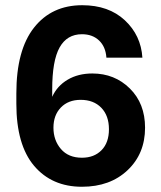

<svg xmlns="http://www.w3.org/2000/svg" viewBox="-20 -710 622 740"><path d="M295.9 9.8Q179.7 9.8 111.3 -71Q43 -151.9 43 -310.1V-350.1Q43 -517.1 111.1 -603.5Q179.2 -689.9 296.9 -689.9Q398.9 -689.9 461.2 -631.8Q523.4 -573.7 528.8 -487.8H390.1Q387.2 -529.8 361.8 -554Q336.4 -578.1 295.9 -578.1Q238.3 -578.1 209.7 -527.1Q181.2 -476.1 181.2 -365.2V-336.9Q200.2 -378.9 240.7 -402.8Q281.2 -426.8 335.9 -426.8Q421.9 -426.8 480.5 -368.9Q539.1 -311 539.1 -217.8Q539.1 -117.7 471.7 -54Q404.3 9.8 295.9 9.8ZM295.9 -102.1Q342.8 -102.1 371.3 -131.1Q399.9 -160.2 399.9 -211.9Q399.9 -264.2 370.4 -294.7Q340.8 -325.2 291 -325.2Q243.2 -325.2 214.6 -295.7Q186 -266.1 186 -217.8Q186 -169.4 214.8 -135.7Q243.7 -102.1 295.9 -102.1Z"/></svg>

Font: TASA Orbiter Deck
Style: Bold
Weight: 700
Designer: Weizhong Zhang
Version: Version 1.000;Glyphs 3.1.2 (3151)